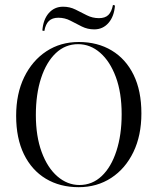

<svg xmlns="http://www.w3.org/2000/svg" viewBox="-20 -754 645 785"><path d="M301.6 11.3Q225 11.3 167.3 -23.4Q109.7 -58.1 77.8 -123.4Q46 -188.7 46 -280.6Q46 -371 79 -438.7Q112.1 -506.5 169.8 -544.4Q227.4 -582.3 302.4 -582.3Q379 -582.3 436.7 -547.6Q494.4 -512.9 526.2 -448Q558.1 -383.1 558.1 -290.3Q558.1 -200 525.4 -132.3Q492.7 -64.5 434.7 -26.6Q376.6 11.3 301.6 11.3ZM304.8 2.4Q357.3 2.4 396 -34.3Q434.7 -71 456 -136.7Q477.4 -202.4 477.4 -287.1Q477.4 -375 453.6 -439.1Q429.8 -503.2 389.5 -538.3Q349.2 -573.4 299.2 -573.4Q246.8 -573.4 208.1 -536.7Q169.4 -500 148 -434.7Q126.6 -369.4 126.6 -283.9Q126.6 -196.8 150.4 -132.3Q174.2 -67.7 214.9 -32.7Q255.6 2.4 304.8 2.4ZM365.3 -633.9Q337.9 -633.9 314.5 -645.6Q291.1 -657.3 268.1 -669.4Q245.2 -681.5 218.5 -681.5Q193.5 -681.5 179.8 -668.1Q166.1 -654.8 161.3 -627.4L153.2 -629Q156.5 -674.2 179.4 -700.4Q202.4 -726.6 237.9 -726.6Q265.3 -726.6 288.7 -714.9Q312.1 -703.2 335.1 -691.5Q358.1 -679.8 384.7 -679.8Q409.7 -679.8 423 -692.7Q436.3 -705.6 441.9 -733.9L450 -731.5Q446.8 -687.1 423.8 -660.5Q400.8 -633.9 365.3 -633.9Z"/></svg>

Font: Playfair 144pt SemiCondensed Light
Style: Regular
Weight: 300
Width: 4
Designer: Claus Eggers Sørensen
Foundry: Claus Eggers Sørensen
Version: Version 2.203